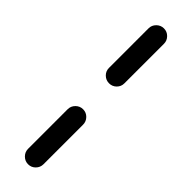

<svg xmlns="http://www.w3.org/2000/svg" viewBox="-192 -519 518 518"><g transform="rotate(45 67.0 -259.5)"><path d="M67.4 0Q55.2 0 46.5 -8.7Q37.8 -17.4 37.8 -29.6V-180.4Q37.8 -192.6 46.5 -201.3Q55.2 -210 67.4 -210Q79.6 -210 88.1 -201.3Q96.7 -192.6 96.7 -180.4V-29.6Q96.7 -17.4 88.1 -8.7Q79.6 0 67.4 0ZM67.4 -308.9Q55.2 -308.9 46.5 -317.4Q37.8 -325.9 37.8 -338.1V-489.3Q37.8 -501.1 46.5 -509.8Q55.2 -518.5 67.4 -518.5Q79.6 -518.5 88.1 -509.8Q96.7 -501.1 96.7 -489.3V-338.1Q96.7 -325.9 88.1 -317.4Q79.6 -308.9 67.4 -308.9Z"/></g></svg>

Font: 26F Galaxy Hebrew Medium
Style: Regular
Weight: 500
Designer: C₂₉H₂₅N₃O₅
Version: Version 1.000